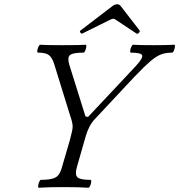

<svg xmlns="http://www.w3.org/2000/svg" viewBox="-20 -878 841 901"><path d="M162 3Q158 3 159 -6Q160 -15 164 -24.5Q168 -34 172 -34Q221 -34 241 -45.5Q261 -57 270 -91L308 -221Q314 -244 317.5 -259.5Q321 -275 321 -284Q321 -302 309 -336L235 -575Q225 -608 209.5 -619.5Q194 -631 159 -631Q154 -631 155 -640.5Q156 -650 160.5 -659Q165 -668 169 -668Q180 -667 206.5 -666.5Q233 -666 274 -666Q315 -666 342 -666.5Q369 -667 381 -668Q386 -668 385 -659Q384 -650 380 -640.5Q376 -631 371 -631Q322 -631 308.5 -619.5Q295 -608 305 -575L381 -332L393 -329L619 -570Q652 -606 647 -618.5Q642 -631 594 -631Q590 -631 591 -640.5Q592 -650 596.5 -659Q601 -668 605 -668Q621 -667 644.5 -666.5Q668 -666 699 -666Q730 -666 754.5 -666.5Q779 -667 797 -668Q802 -668 801 -659Q800 -650 796 -640.5Q792 -631 787 -631Q758 -631 735.5 -622.5Q713 -614 685.5 -590.5Q658 -567 613 -520L425 -319Q397 -290 382 -238L340 -91Q331 -57 344 -45.5Q357 -34 404 -34Q409 -34 408 -24.5Q407 -15 403 -6Q399 3 394 3Q352 0 278 0Q204 0 162 3ZM367 -721Q363 -718 357.5 -724.5Q352 -731 358 -735L507 -849Q519 -858 530 -858Q540 -858 547 -849L635 -735Q638 -731 632 -724Q626 -717 620 -721L525 -784Q518 -790 511 -790Q506 -790 494 -784Z"/></svg>

Font: Junicode
Style: Italic
Weight: 400
Italic angle: -11°
Designer: Peter S. Baker
Version: Version 2.100; ttfautohint (v1.8.4)